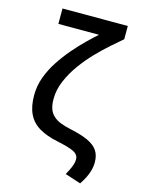

<svg xmlns="http://www.w3.org/2000/svg" viewBox="-139 -850 838 1119"><g transform="rotate(15 280.0 -290.0)"><path d="M458 189 363 158Q371 144 379 127.5Q387 111 393 94Q399 77 399 61Q399 31 367.5 16Q336 1 268 -13Q200 -27 155 -53.5Q110 -80 88 -125Q66 -170 66 -239Q66 -295 85.5 -348Q105 -401 137 -449.5Q169 -498 205.5 -540.5Q242 -583 277.5 -617.5Q313 -652 340 -676H95V-769H489V-689Q462 -666 422.5 -631.5Q383 -597 341 -553.5Q299 -510 263 -460Q227 -410 204 -356Q181 -302 181 -246Q181 -212 189 -188.5Q197 -165 214.5 -148Q232 -131 259.5 -120Q287 -109 325 -101Q391 -87 431.5 -68Q472 -49 490.5 -21Q509 7 509 48Q509 74 502 99Q495 124 483.5 146Q472 168 458 189Z"/></g></svg>

Font: Ubuntu Sans Mono Medium
Style: Regular
Weight: 500
Monospace: yes
Designer: Dalton Maag Ltd
Foundry: Dalton Maag Ltd
Version: Version 1.006